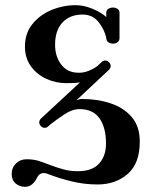

<svg xmlns="http://www.w3.org/2000/svg" viewBox="-20 -702 600 739"><path d="M399 -433 274 -316Q286 -321 296 -321Q356 -321 406.5 -304Q457 -287 487.5 -251Q518 -215 518 -157Q518 -73 471.5 -32.5Q425 8 356 8Q304 8 255 -4Q206 -16 160 -34Q154 -36 149 -36Q131 -36 122 -17Q116 -4 104.5 6.5Q93 17 76 17Q55 17 40 4Q25 -9 25 -32Q25 -57 41.5 -73Q58 -89 82 -89Q107 -89 126 -83.5Q145 -78 167 -69Q196 -58 222.5 -50.5Q249 -43 279 -43Q335 -43 361.5 -72.5Q388 -102 388 -149Q388 -211 363 -246.5Q338 -282 286 -282Q258 -282 228 -262Q198 -242 175 -224L166 -216Q160 -210 152 -210Q144 -210 137.5 -216.5Q131 -223 131 -231Q131 -239 138 -246L288 -385Q276 -383 263 -382.5Q250 -382 234 -382Q194 -382 157.5 -399Q121 -416 98.5 -447.5Q76 -479 76 -523Q76 -573 104 -608.5Q132 -644 177 -663Q222 -682 271 -682Q296 -682 320 -674Q344 -666 363 -655Q382 -644 389 -636V-653Q389 -663 397 -668Q405 -673 415 -673Q424 -673 432 -668Q440 -663 440 -653V-556Q440 -545 432.5 -539.5Q425 -534 415 -534Q405 -534 397 -539.5Q389 -545 389 -556Q382 -589 359 -617.5Q336 -646 298 -646Q249 -646 220.5 -615.5Q192 -585 192 -530Q192 -484 216 -453Q240 -422 283 -422Q304 -422 323 -430Q342 -438 355 -448L371 -463Q377 -469 385 -469Q393 -469 399.5 -462.5Q406 -456 406 -448Q406 -440 399 -433Z"/></svg>

Font: Triodion
Style: Regular
Weight: 400
Version: Version 1.201; ttfautohint (v1.8.4.7-5d5b)